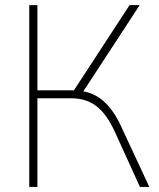

<svg xmlns="http://www.w3.org/2000/svg" viewBox="-20 -739 630 759"><path d="M95.7 -718.8H127.9V-381.8H285.2L262.7 -367.2L492.2 -718.8H532.2L301.8 -366.2L292 -379.9Q345.7 -376 386.2 -341.8Q426.8 -307.6 457 -243.2L570.3 0H533.2L435.5 -214.8Q402.3 -288.1 361.3 -319.3Q320.3 -350.6 260.7 -350.6H127.9V0H95.7Z"/></svg>

Font: Min Sans VF VF
Style: Regular
Weight: 400
Designer: Jinseong-Kim, NotoSansCJK, Nunito
Foundry: Jinseong-Kim
Version: Version 1.420;Glyphs 3.1.2 (3151)